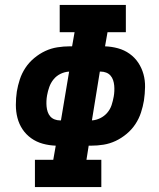

<svg xmlns="http://www.w3.org/2000/svg" viewBox="-20 -755 640 775"><path d="M121 0V-110H195L205 -167Q178 -168 152.5 -175Q127 -182 106 -197Q85 -212 71 -233Q57 -254 50.5 -279Q44 -304 44 -331.5Q44 -359 48 -386Q52 -410 60 -434.5Q68 -459 82.5 -481Q97 -503 118 -520.5Q139 -538 162.5 -549Q186 -560 211.5 -564Q237 -568 261 -568H271L281 -625H221V-735H488V-625H414L404 -568Q431 -567 456.5 -560Q482 -553 503 -538Q524 -523 538 -502Q552 -481 559 -456Q566 -431 565.5 -403.5Q565 -376 561 -349Q557 -325 549 -300.5Q541 -276 526.5 -254Q512 -232 491 -214.5Q470 -197 446.5 -186Q423 -175 398 -171Q373 -167 348 -167H338L329 -110H389V0ZM351 -269Q368 -270 384.5 -278Q401 -286 413 -300Q425 -314 430.5 -331Q436 -348 439 -365Q441 -376 441.5 -387.5Q442 -399 441 -410Q440 -421 436.5 -431.5Q433 -442 426 -450Q419 -458 408.5 -462Q398 -466 387 -466H383ZM222 -269H226L259 -466Q241 -465 224.5 -457Q208 -449 196.5 -435Q185 -421 179 -404Q173 -387 170 -370Q168 -359 167.5 -347.5Q167 -336 168 -325Q169 -314 172.5 -303.5Q176 -293 183 -285Q190 -277 200.5 -273Q211 -269 222 -269Z"/></svg>

Font: Iosevka Curly Slab XBdEx
Style: Italic
Weight: 800
Width: 7
Italic angle: -9°
Monospace: yes
Designer: Belleve Invis
Foundry: Belleve Invis
Version: Version 11.1.0; ttfautohint (v1.8.3)